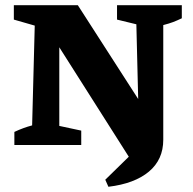

<svg xmlns="http://www.w3.org/2000/svg" viewBox="-20 -555 739 735"><path d="M428 -535H676V-485Q657 -476 642.5 -470.5Q628 -465 605 -459V-20Q605 56 550 102Q495 148 395 160L383 133L473 45L207 -374V-73L291 -55V0H35V-50Q69 -66 103 -75L113 -457L33 -480V-535H278L509 -176L502 -462L428 -480Z"/></svg>

Font: Piazzolla SC
Style: Bold
Weight: 700
Designer: Juan Pablo del Peral
Foundry: Huerta Tipografica
Version: Version 1.330